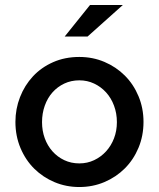

<svg xmlns="http://www.w3.org/2000/svg" viewBox="-20 -742 639 772"><path d="M42 0ZM42 -252Q42 -304 60.5 -351.5Q79 -399 112.5 -435Q146 -471 193.5 -492Q241 -513 299 -513Q353 -513 400 -493Q447 -473 482 -438Q517 -403 537 -355Q557 -307 557 -252Q557 -196 537 -148Q517 -100 482 -65Q447 -30 400 -10Q353 10 299 10Q246 10 199.5 -9.5Q153 -29 118 -63.5Q83 -98 62.5 -146.5Q42 -195 42 -252ZM299 -85Q331 -85 358.5 -98Q386 -111 406.5 -133.5Q427 -156 438.5 -186Q450 -216 450 -251Q450 -286 438.5 -317Q427 -348 406.5 -370.5Q386 -393 358.5 -406Q331 -419 299 -419Q266 -419 238.5 -406Q211 -393 191 -370.5Q171 -348 160 -317Q149 -286 149 -251Q149 -216 160 -186Q171 -156 191 -133.5Q211 -111 238.5 -98Q266 -85 299 -85ZM342 -722H474L332 -595H240Z"/></svg>

Font: Rosa Sans Medium
Style: Regular
Weight: 500
Designer: Pentagram / MCKL
Foundry: Pentagram / MCKL
Version: Version 1.005;September 16, 2019;FontCreator 11.5.0.2425 64-